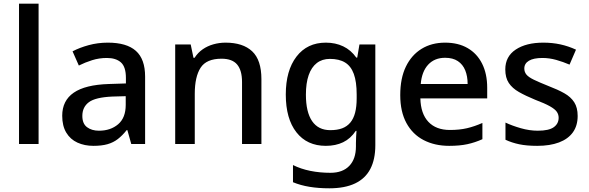

<svg xmlns="http://www.w3.org/2000/svg" viewBox="-20 -780 3192 1040"><path d="M189 0H83V-760H189Z M564 -549Q666 -549 716 -504.5Q766 -460 766 -365V0H691L670 -75H666Q643 -46 618.5 -27Q594 -8 562.5 1Q531 10 486 10Q438 10 399.5 -7.5Q361 -25 339 -61.5Q317 -98 317 -153Q317 -235 379.5 -278Q442 -321 570 -325L662 -328V-358Q662 -418 635 -442Q608 -466 559 -466Q517 -466 479 -454Q441 -442 407 -425L373 -502Q411 -522 460.5 -535.5Q510 -549 564 -549ZM589 -257Q497 -253 461.5 -226.5Q426 -200 426 -152Q426 -110 451.5 -91Q477 -72 516 -72Q579 -72 620 -107Q661 -142 661 -212V-259Z M1202 -549Q1296 -549 1346 -502Q1396 -455 1396 -351V0H1291V-336Q1291 -399 1264.5 -430.5Q1238 -462 1180 -462Q1098 -462 1066.5 -413Q1035 -364 1035 -272V0H929V-539H1013L1028 -467H1034Q1052 -495 1078 -513Q1104 -531 1136 -540Q1168 -549 1202 -549Z M1745 -549Q1797 -549 1839 -529Q1881 -509 1910 -468H1915L1927 -539H2013V7Q2013 83 1986 135Q1959 187 1903.5 213.5Q1848 240 1764 240Q1706 240 1657 232Q1608 224 1567 207V114Q1609 135 1660.5 145.5Q1712 156 1770 156Q1836 156 1872 118.5Q1908 81 1908 13V-5Q1908 -18 1909 -39.5Q1910 -61 1911 -71H1907Q1879 -29 1838.5 -9.5Q1798 10 1745 10Q1643 10 1585.5 -63.5Q1528 -137 1528 -268Q1528 -398 1586 -473.5Q1644 -549 1745 -549ZM1767 -461Q1725 -461 1696 -438.5Q1667 -416 1652 -373Q1637 -330 1637 -267Q1637 -173 1670.5 -124Q1704 -75 1769 -75Q1807 -75 1833.5 -85Q1860 -95 1877.5 -116Q1895 -137 1903.5 -169.5Q1912 -202 1912 -248V-268Q1912 -337 1896.5 -379.5Q1881 -422 1849 -441.5Q1817 -461 1767 -461Z M2391 -549Q2462 -549 2513 -519.5Q2564 -490 2591.5 -435Q2619 -380 2619 -305V-247H2257Q2259 -164 2300.5 -120Q2342 -76 2417 -76Q2469 -76 2509.5 -85.5Q2550 -95 2593 -114V-26Q2553 -8 2511.5 1Q2470 10 2413 10Q2335 10 2275 -21Q2215 -52 2181.5 -113.5Q2148 -175 2148 -265Q2148 -356 2178.5 -419Q2209 -482 2263.5 -515.5Q2318 -549 2391 -549ZM2391 -467Q2334 -467 2299.5 -430Q2265 -393 2259 -325H2513Q2513 -367 2500 -399Q2487 -431 2460 -449Q2433 -467 2391 -467Z M3109 -152Q3109 -99 3083 -63Q3057 -27 3008 -8.5Q2959 10 2890 10Q2833 10 2792.5 1.5Q2752 -7 2718 -23V-116Q2754 -99 2801 -85.5Q2848 -72 2893 -72Q2953 -72 2979.5 -91Q3006 -110 3006 -142Q3006 -160 2996 -174.5Q2986 -189 2958.5 -204.5Q2931 -220 2878 -240Q2827 -261 2791 -281.5Q2755 -302 2736 -330.5Q2717 -359 2717 -404Q2717 -474 2773.5 -511.5Q2830 -549 2923 -549Q2972 -549 3015.5 -539.5Q3059 -530 3100 -511L3065 -430Q3030 -445 2993 -455.5Q2956 -466 2918 -466Q2870 -466 2845 -451Q2820 -436 2820 -409Q2820 -390 2831.5 -376Q2843 -362 2872 -348Q2901 -334 2951 -314Q3001 -295 3036.5 -275Q3072 -255 3090.5 -226Q3109 -197 3109 -152Z"/></svg>

Font: Noto Sans Thai Medium
Style: Regular
Weight: 500
Designer: Monotype Design Team
Foundry: Monotype Imaging Inc.
Version: Version 2.001